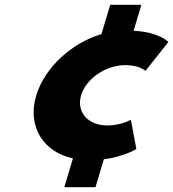

<svg xmlns="http://www.w3.org/2000/svg" viewBox="-20 -656 726 805"><path d="M249.6 129H380.3L415.3 12C499.2 1 551.8 -31 551.8 -31L528.6 -154C528.6 -154 488.4 -130 430 -130C348.9 -130 299.1 -186 320.3 -257C341.3 -327 424.6 -383 505.6 -383C564.1 -383 589.9 -359 589.9 -359L686.1 -480C686.1 -480 646.7 -522 540.2 -527L572.8 -636H442.2L405.4 -513C283.1 -477 167.6 -375 131.7 -255C92.8 -125 162.8 -18 285.8 8Z"/></svg>

Font: Hussar
Style: BdSuprExtOblThree
Weight: 700
Foundry: Cannot Into Space Fonts
Version: Version 2.00